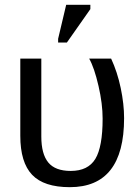

<svg xmlns="http://www.w3.org/2000/svg" viewBox="-20 -773 587 803"><path d="M499 -278.8Q499 9.8 272 9.8Q163.6 9.8 114.3 -42Q64.9 -93.8 64.9 -205.1V-527.8H152.8V-202.1Q152.8 -128.9 181.9 -93.5Q210.9 -58.1 275.9 -58.1Q348.1 -58.1 378.7 -108.4Q409.2 -158.7 409.2 -276.9Q409.2 -338.9 392.1 -413.1Q374.5 -489.7 353 -527.8H444.8Q470.7 -472.2 484.9 -404.8Q499 -337.4 499 -278.8ZM259.8 -595.2H223.1V-610.8L256.8 -752.9H357.9V-734.9Z"/></svg>

Font: Libra Sans Modern
Style: Regular
Weight: 400
Foundry: Stefan Peev, Context Ltd
Version: Version 1.000